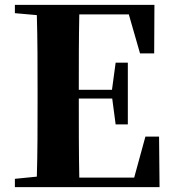

<svg xmlns="http://www.w3.org/2000/svg" viewBox="-20 -767 714 787"><path d="M632 -207H576L530 -39H305C303 -143 303 -249 303 -360V-363H440L454 -257H504V-510H454L439 -399H303C303 -505 303 -608 305 -708H508L554 -548H612L613 -747H41V-713L131 -705C134 -602 134 -499 134 -395V-351C134 -247 134 -144 131 -43L41 -34V0H634Z"/></svg>

Font: Noto Serif TC Black
Style: Regular
Weight: 900
Version: Version 1.001;PS 1.001;hotconv 16.6.54;makeotf.lib2.5.65590